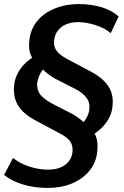

<svg xmlns="http://www.w3.org/2000/svg" viewBox="-23 -735 612 945"><path d="M212 190Q147 190 91.5 173.5Q36 157 -3 126L41 42Q61 59 89 72Q117 85 149.5 92.5Q182 100 214 100Q249 100 274.5 89.5Q300 79 316 58.5Q332 38 334 11Q336 -20 322 -39.5Q308 -59 272 -78L156 -140Q115 -161 89.5 -186.5Q64 -212 53.5 -242.5Q43 -273 46 -309Q49 -355 76.5 -394.5Q104 -434 151 -461L142 -440Q130 -457 124 -477.5Q118 -498 121 -532Q126 -589 159 -630Q192 -671 246 -693Q300 -715 363 -715Q424 -715 475 -700Q526 -685 561 -654L522 -572Q492 -597 447 -611.5Q402 -626 361 -626Q328 -626 302 -615Q276 -604 261 -583.5Q246 -563 243 -535Q241 -505 255 -485.5Q269 -466 305 -446L420 -385Q462 -363 487.5 -338Q513 -313 524 -283Q535 -253 531 -216Q528 -171 500.5 -132.5Q473 -94 425 -66L434 -90Q447 -74 453 -51Q459 -28 456 6Q452 63 418 104.5Q384 146 331 168Q278 190 212 190ZM160 -324Q159 -304 165.5 -287Q172 -270 188.5 -255.5Q205 -241 230 -227L333 -174Q355 -161 371.5 -148.5Q388 -136 397 -123L377 -121Q395 -139 405.5 -160Q416 -181 417 -201Q419 -221 412 -237.5Q405 -254 389 -269Q373 -284 346 -298L244 -350Q223 -363 207 -376Q191 -389 180 -402L201 -407Q182 -388 172 -366Q162 -344 160 -324Z"/></svg>

Font: Nunito Sans 9pt
Style: Bold Italic
Weight: 700
Italic angle: -9°
Version: Version 3.101;gftools[0.9.27]